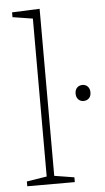

<svg xmlns="http://www.w3.org/2000/svg" viewBox="-54 -801 457 837"><g transform="rotate(-5 174.0 -383.0)"><path d="M152 -766V-35L239 -21V0H31V-21L119 -35V-726L31 -740V-761ZM276 -384Q276 -400 285 -409.5Q294 -419 309 -419Q323 -419 332 -409.5Q341 -400 341 -384Q341 -367 331.5 -358Q322 -349 308 -349Q294 -349 285 -358.5Q276 -368 276 -384Z"/></g></svg>

Font: Bitter Pro ExtraLight
Style: Regular
Weight: 275
Designer: Sol Matas, and Bitter project Authors
Foundry: Sol Matas
Version: Version 1.010